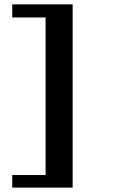

<svg xmlns="http://www.w3.org/2000/svg" viewBox="-20 -728 629 880"><path d="M36.1 131.8V74.2H189V-647.9H36.1V-708H313V131.8Z"/></svg>

Font: Charis SIL Afr
Style: Bold
Weight: 700
Foundry: SIL International
Version: Version 5.000